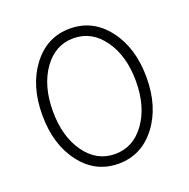

<svg xmlns="http://www.w3.org/2000/svg" viewBox="-133 -855 988 1006"><g transform="rotate(-20 361.5 -351.5)"><path d="M71 -351Q71 -515 152 -621.5Q233 -728 361 -728Q489 -728 570.5 -621.5Q652 -515 652 -351Q652 -187 570.5 -81Q489 25 361 25Q233 25 152 -81Q71 -187 71 -351ZM130 -351Q130 -210 194.5 -119.5Q259 -29 361 -29Q463 -29 528 -119.5Q593 -210 593 -351Q593 -492 528 -583Q463 -674 361 -674Q259 -674 194.5 -583Q130 -492 130 -351Z"/></g></svg>

Font: Metropolitano Light
Style: Regular
Weight: 300
Designer: Fonts by Alex Slobzheninov & Chris M. Simpson / Changes by Cristiano Sobral
Foundry: Fonts by Alex Slobzheninov & Chris M. Simpson / Changes by Cristiano Sobral
Version: Version 1.00;August 30, 2020;FontCreator 13.0.0.2681 64-bit